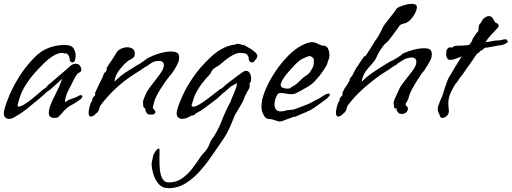

<svg xmlns="http://www.w3.org/2000/svg" viewBox="-37 -609 2674 1003"><path d="M11 12Q-1 12 -9 5Q-17 -2 -17 -17Q-17 -21 -16.5 -25Q-16 -29 -15 -33Q-7 -66 12 -111Q31 -156 62.5 -207Q94 -258 141 -307Q176 -343 216 -358.5Q256 -374 301 -374H302Q336 -374 347 -356.5Q358 -339 358 -321Q358 -300 352 -288L351 -287Q347 -283 341 -283Q336 -283 331.5 -287Q327 -291 327 -298Q327 -308 323.5 -315Q320 -322 315 -327Q314 -329 310 -329.5Q306 -330 301 -330H300Q297 -330 294 -331.5Q291 -333 288 -333Q250 -333 194 -280Q137 -224 109 -183Q81 -142 70.5 -112.5Q60 -83 55 -60Q54 -52 60 -52Q71 -52 87.5 -62Q104 -72 122 -86Q140 -100 157 -114.5Q174 -129 184 -138Q189 -143 193.5 -145Q198 -147 201 -150Q206 -154 208.5 -158Q211 -162 215 -165Q251 -196 273 -214.5Q295 -233 307.5 -244Q320 -255 329 -263Q342 -276 358 -276Q381 -276 387 -251Q391 -237 380 -231.5Q369 -226 364 -219Q356 -209 347 -189.5Q338 -170 323 -143Q314 -126 307.5 -105.5Q301 -85 303 -75L320 -86Q333 -92 348 -96.5Q363 -101 373 -108Q380 -112 385 -112Q393 -112 393 -105Q393 -97 381 -89Q352 -68 335 -59.5Q318 -51 299 -32Q295 -28 282.5 -13.5Q270 1 265 4Q261 6 256.5 6.5Q252 7 248 7Q234 7 231 4Q229 2 225.5 0.5Q222 -1 220 -6Q218 -14 218 -20Q218 -38 227.5 -62.5Q237 -87 253 -117Q266 -142 272 -156Q278 -170 281 -179.5Q284 -189 288 -198Q274 -185 259 -171Q244 -157 224 -140Q221 -138 216 -134.5Q211 -131 209 -130L182 -105Q154 -83 132 -64Q110 -45 87 -28Q64 -11 32 7Q20 12 11 12Z M435 0Q426 -3 426 -21Q426 -32 429.5 -46Q433 -60 440 -79V-76Q442 -76 444 -83Q446 -90 445 -91Q446 -97 453.5 -104.5Q461 -112 460 -113V-114Q462 -118 460 -119Q458 -120 461 -127Q472 -150 481 -169.5Q490 -189 499 -205Q499 -205 501 -212Q503 -219 506 -225V-223Q507 -227 511 -230.5Q515 -234 516 -235Q521 -244 521 -248Q521 -250 520 -250Q519 -250 519 -251Q519 -252 521 -255.5Q523 -259 529 -267H528Q532 -272 540.5 -285Q549 -298 557.5 -311Q566 -324 568 -328Q576 -345 593.5 -353.5Q611 -362 628 -362Q644 -362 655.5 -354.5Q667 -347 667 -330Q667 -314 659.5 -308Q652 -302 639.5 -295.5Q627 -289 612 -273Q583 -242 573 -222.5Q563 -203 561 -182Q565 -187 570 -191Q591 -212 617.5 -229.5Q644 -247 685 -272H687Q688 -272 700.5 -281Q713 -290 726.5 -299.5Q740 -309 743 -309Q743 -309 755 -315Q767 -321 780 -325Q824 -340 856 -340Q879 -340 890 -332Q899 -326 899 -308Q899 -295 893 -278V-280Q892 -280 889 -272.5Q886 -265 883 -260Q881 -257 876 -249Q871 -241 870 -239V-240Q864 -229 859 -223.5Q854 -218 847 -209Q837 -197 820 -172.5Q803 -148 787.5 -120.5Q772 -93 767 -71Q766 -65 763.5 -57.5Q761 -50 762 -45V-44Q762 -42 766 -38.5Q770 -35 771 -33Q775 -29 775 -24Q775 -18 768.5 -13.5Q762 -9 745 -11Q734 -11 730.5 -17Q727 -23 723 -30V-31Q723 -33 722.5 -35Q722 -37 722 -41Q723 -43 719.5 -43.5Q716 -44 712 -51Q712 -51 711 -61Q710 -71 710 -75Q710 -85 717 -99.5Q724 -114 728 -125Q733 -136 749 -157Q765 -178 782.5 -200.5Q800 -223 809 -238Q819 -255 819 -268Q819 -280 812 -285.5Q805 -291 796 -291Q791 -291 781.5 -290Q772 -289 763 -285Q759 -284 749.5 -277Q740 -270 731 -264Q722 -258 719 -258Q712 -253 706 -248.5Q700 -244 690 -238L659 -218Q609 -186 564.5 -144Q520 -102 488 -58Q484 -53 482 -44Q480 -35 477 -29Q473 -22 469 -19.5Q465 -17 463 -15Q455 -5 447.5 -2.5Q440 0 435 0Z M844 374Q811 374 791.5 351.5Q772 329 763.5 298.5Q755 268 755 244Q760 221 762.5 207.5Q765 194 781 174Q788 167 792 167Q797 167 796.5 177Q796 187 796 199Q796 214 796 238Q796 262 799.5 286.5Q803 311 813.5 327.5Q824 344 844 344Q882 344 911.5 324.5Q941 305 965 274.5Q989 244 1010 211Q1018 199 1028 189Q1038 179 1045 168Q1053 156 1057.5 143Q1062 130 1069 120Q1100 77 1120 25Q1140 -27 1167 -77Q1172 -93 1182 -114Q1193 -140 1196.5 -151Q1200 -162 1200 -166.5Q1200 -171 1200 -175Q1190 -168 1184.5 -165.5Q1179 -163 1172 -159Q1165 -155 1150 -140L1149 -139Q1148 -140 1142.5 -134Q1137 -128 1133 -126Q1127 -122 1114 -109.5Q1101 -97 1096 -93Q1062 -68 1039 -50Q1016 -32 984 -15L978 -8L976 -7Q974 -7 966.5 -6Q959 -5 963 -5H964Q957 -1 950.5 1.5Q944 4 939 7Q926 12 915 12Q903 12 894.5 5Q886 -2 886 -17Q886 -21 886.5 -25Q887 -29 888 -33Q897 -66 917.5 -111Q938 -156 973 -207Q1008 -258 1060 -307Q1090 -336 1122.5 -354Q1155 -372 1189 -376Q1191 -376 1196 -378Q1201 -380 1205 -380Q1213 -380 1220.5 -377Q1228 -374 1236 -374Q1236 -374 1247 -368.5Q1258 -363 1272 -354Q1286 -345 1296.5 -335.5Q1307 -326 1307 -317Q1307 -307 1299.5 -299Q1292 -291 1290 -287Q1287 -283 1280 -283Q1265 -283 1263 -298Q1263 -308 1259.5 -315Q1256 -322 1251 -327Q1249 -329 1236 -331Q1223 -333 1218 -333Q1199 -333 1173.5 -318Q1148 -303 1119 -277Q1106 -266 1094.5 -260Q1083 -254 1074 -245Q1070 -241 1066.5 -232.5Q1063 -224 1058 -219Q1022 -181 1003 -151.5Q984 -122 976.5 -100Q969 -78 964 -60Q964 -52 969 -52H979Q996 -57 1019 -72.5Q1042 -88 1065.5 -106.5Q1089 -125 1106 -138Q1111 -143 1116.5 -145Q1122 -147 1125 -150Q1130 -154 1133.5 -158Q1137 -162 1141 -165Q1171 -188 1185.5 -199Q1200 -210 1206 -214.5Q1212 -219 1216 -221.5Q1220 -224 1227 -230Q1239 -239 1248 -239Q1259 -239 1265.5 -230.5Q1272 -222 1273 -214Q1275 -206 1275 -199Q1275 -187 1271 -179Q1266 -173 1266 -168Q1266 -166 1267 -164Q1268 -162 1268 -159Q1268 -156 1266 -150.5Q1264 -145 1257 -134V-135Q1252 -125 1250 -120.5Q1248 -116 1243 -108Q1235 -83 1221 -60Q1207 -37 1190 -8Q1177 26 1162 59.5Q1147 93 1124 126Q1101 158 1072.5 200.5Q1044 243 1009.5 282.5Q975 322 933.5 348Q892 374 844 374Z M1423 26Q1420 26 1410 22.5Q1400 19 1389 16Q1378 13 1373 13H1372Q1353 13 1343.5 -2.5Q1334 -18 1331 -31Q1330 -36 1329.5 -41.5Q1329 -47 1329 -53Q1329 -86 1345 -128Q1361 -170 1388.5 -215Q1416 -260 1451 -299Q1487 -340 1524 -363Q1561 -386 1591 -389Q1607 -389 1624 -380Q1641 -371 1648 -371H1649Q1670 -371 1677 -354Q1684 -337 1684 -320Q1684 -310 1680 -299Q1676 -288 1673.5 -281Q1671 -274 1673 -276L1674 -277Q1663 -257 1649.5 -236.5Q1636 -216 1606 -183Q1594 -170 1573.5 -157.5Q1553 -145 1534 -135Q1515 -125 1507 -121Q1499 -117 1486 -117Q1473 -117 1457.5 -120Q1442 -123 1431 -123Q1425 -123 1420 -122Q1415 -121 1413 -116Q1397 -90 1397 -64Q1397 -48 1404.5 -37.5Q1412 -27 1430 -27Q1436 -27 1443 -28Q1450 -29 1457 -32Q1474 -35 1481 -35Q1488 -35 1496.5 -37Q1505 -39 1525 -47Q1547 -56 1558.5 -60Q1570 -64 1576.5 -67Q1583 -70 1590 -74Q1597 -78 1612 -86Q1623 -92 1624.5 -92Q1626 -92 1630 -94.5Q1634 -97 1651 -108Q1669 -120 1679 -120Q1686 -120 1686 -115Q1686 -111 1679.5 -103Q1673 -95 1657 -84Q1640 -72 1618.5 -56Q1597 -40 1579 -31Q1573 -30 1568.5 -26.5Q1564 -23 1556 -21L1500 3L1501 2Q1504 -1 1494.5 2Q1485 5 1470.5 11Q1456 17 1442.5 21.5Q1429 26 1423 26ZM1462 -146Q1466 -146 1470 -146.5Q1474 -147 1478 -148Q1485 -154 1491 -157Q1497 -160 1507 -167Q1517 -174 1535 -192Q1550 -207 1561 -213.5Q1572 -220 1579 -228Q1600 -257 1601.5 -272Q1603 -287 1603 -300Q1591 -316 1581 -316Q1575 -316 1563 -311Q1546 -304 1535.5 -298Q1525 -292 1505 -272Q1482 -248 1463 -225.5Q1444 -203 1433 -180Q1432 -176 1430.5 -172.5Q1429 -169 1429 -167Q1429 -156 1439 -151Q1449 -146 1462 -146Z M1727 0Q1718 -3 1718 -21Q1718 -32 1721.5 -46Q1725 -60 1732 -79V-76Q1734 -76 1736 -83Q1738 -90 1737 -91Q1738 -97 1745.5 -104.5Q1753 -112 1752 -113V-114Q1754 -118 1752 -119Q1750 -120 1753 -127Q1764 -150 1771 -158.5Q1778 -167 1786 -183V-181Q1787 -181 1788.5 -189Q1790 -197 1793 -202V-200Q1794 -204 1797.5 -207.5Q1801 -211 1802 -212Q1811 -228 1814.5 -236Q1818 -244 1822.5 -251.5Q1827 -259 1838 -273H1837Q1841 -278 1848.5 -290Q1856 -302 1862.5 -310.5Q1869 -319 1869 -315V-314Q1869 -311 1877 -323Q1885 -335 1896 -352.5Q1907 -370 1916 -384.5Q1925 -399 1927 -402V-401Q1929 -404 1935.5 -414.5Q1942 -425 1943 -426H1942Q1952 -442 1955.5 -450.5Q1959 -459 1963.5 -467.5Q1968 -476 1980 -491L2015 -536Q2020 -541 2027.5 -553.5Q2035 -566 2043 -570Q2057 -577 2077.5 -583Q2098 -589 2114 -589Q2125 -589 2132.5 -585.5Q2140 -582 2141 -572Q2140 -557 2130 -537.5Q2120 -518 2100 -499Q2088 -489 2071 -485.5Q2054 -482 2047 -471H2048Q2037 -455 2020.5 -433.5Q2004 -412 1996 -401Q1988 -391 1978 -383Q1968 -375 1962 -365Q1947 -345 1940 -331Q1933 -317 1926.5 -303.5Q1920 -290 1904 -273Q1875 -242 1865 -222.5Q1855 -203 1853 -182Q1857 -187 1862 -191Q1884 -213 1923.5 -239Q1963 -265 2005 -290H2007Q2008 -290 2017.5 -295Q2027 -300 2038.5 -307.5Q2050 -315 2058 -320.5Q2066 -326 2063 -326H2062Q2073 -333 2100 -342Q2145 -357 2178 -357Q2200 -357 2210 -350Q2219 -341 2219 -325Q2219 -313 2213 -296V-298Q2212 -298 2209 -290.5Q2206 -283 2202 -278Q2201 -274 2195 -265.5Q2189 -257 2189 -257V-258Q2184 -246 2179 -240.5Q2174 -235 2167 -226Q2158 -214 2143.5 -191Q2129 -168 2115.5 -143Q2102 -118 2097 -96Q2096 -89 2088.5 -78Q2081 -67 2082 -62V-61Q2082 -59 2086 -56Q2090 -53 2091 -51Q2094 -47 2094 -41Q2094 -32 2086 -23Q2078 -14 2060 -14Q2047 -14 2043.5 -20Q2040 -26 2035 -33V-43L2031 -42H2029Q2025 -42 2022 -47V-48Q2022 -52 2020.5 -59.5Q2019 -67 2019 -71Q2019 -78 2025 -92Q2031 -106 2038 -120.5Q2045 -135 2048 -142Q2052 -154 2068 -175Q2084 -196 2102 -218.5Q2120 -241 2129 -256Q2134 -265 2136 -272.5Q2138 -280 2138 -286Q2138 -297 2131.5 -302.5Q2125 -308 2115 -309Q2111 -309 2101.5 -307.5Q2092 -306 2082 -302Q2078 -301 2066.5 -294Q2055 -287 2045.5 -281Q2036 -275 2039 -275H2040Q2032 -270 2025.5 -266.5Q2019 -263 2009 -256Q2006 -253 1993.5 -245Q1981 -237 1968.5 -229Q1956 -221 1951 -218Q1902 -183 1857 -142.5Q1812 -102 1780 -58Q1776 -53 1774 -44Q1772 -35 1769 -29Q1765 -22 1761 -19.5Q1757 -17 1755 -15Q1747 -5 1739.5 -2.5Q1732 0 1727 0Z M2274 7Q2265 7 2262 -1Q2259 -11 2253.5 -21.5Q2248 -32 2251 -51Q2251 -51 2255 -62.5Q2259 -74 2263 -84Q2268 -95 2273 -107Q2278 -119 2284 -141Q2288 -151 2294.5 -172Q2301 -193 2311 -210V-209Q2326 -236 2342.5 -262.5Q2359 -289 2376 -315Q2371 -311 2362 -309Q2351 -305 2338 -300.5Q2325 -296 2316 -296Q2303 -296 2298.5 -306Q2294 -316 2294 -316V-317Q2294 -328 2294.5 -340.5Q2295 -353 2310 -362H2311Q2313 -362 2317.5 -361Q2322 -360 2323 -360Q2327 -362 2333 -366Q2339 -370 2346 -370H2347Q2364 -370 2383 -371Q2402 -372 2415 -375Q2421 -383 2426 -390.5Q2431 -398 2430 -400Q2431 -405 2437.5 -414.5Q2444 -424 2447 -428Q2449 -433 2455.5 -439.5Q2462 -446 2462 -448V-449Q2463 -451 2463 -456V-464Q2463 -469 2464.5 -474.5Q2466 -480 2470 -484Q2477 -491 2481.5 -501Q2486 -511 2499 -519Q2508 -525 2516 -525Q2530 -525 2537 -513.5Q2544 -502 2548 -495Q2549 -491 2558.5 -487.5Q2568 -484 2568 -475Q2568 -467 2556 -456Q2552 -451 2542 -440.5Q2532 -430 2524 -422Q2517 -415 2499 -389Q2515 -390 2532 -394Q2549 -398 2567 -398Q2572 -397 2584 -400.5Q2596 -404 2606 -404Q2610 -404 2612.5 -398.5Q2615 -393 2616 -390Q2612 -384 2599.5 -379Q2587 -374 2581 -373Q2577 -373 2560 -370Q2543 -367 2525.5 -363.5Q2508 -360 2501 -360Q2495 -361 2489 -353.5Q2483 -346 2475 -345Q2469 -337 2462.5 -333.5Q2456 -330 2451 -323Q2438 -304 2429 -290.5Q2420 -277 2416 -272Q2411 -266 2402.5 -253.5Q2394 -241 2385 -228Q2376 -215 2370 -209Q2366 -203 2357 -189.5Q2348 -176 2342 -170Q2337 -163 2334.5 -158Q2332 -153 2326 -142V-143Q2321 -134 2315 -119.5Q2309 -105 2307 -92Q2306 -87 2305.5 -81Q2305 -75 2305 -70Q2305 -57 2306.5 -46.5Q2308 -36 2308 -28Q2308 -14 2296.5 -3.5Q2285 7 2274 7ZM2617 -391Q2617 -391 2617 -391Q2617 -391 2616 -390L2617 -392Z"/></svg>

Font: Vujahday Script
Style: Regular
Weight: 400
Designer: Robert E. Leuschke
Foundry: Robert E. Leuschke
Version: Version 1.010; ttfautohint (v1.8.3)